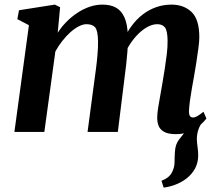

<svg xmlns="http://www.w3.org/2000/svg" viewBox="-20 -586 972 853"><path d="M707 247.5 697.5 217Q719.5 208.5 731.5 196.8Q743.5 185 749 168Q755.5 152.5 755.5 132.5Q755.5 112.5 757 90.5Q758.5 55 776 33.2Q793.5 11.5 807.5 -6.5L883.5 -49Q868 -30 861.2 -9.8Q854.5 10.5 854.5 34Q855 48 857.8 67.5Q860.5 87 860.5 105Q860.5 136 847 161.8Q833.5 187.5 808 207.5Q787.5 223 762.2 233.2Q737 243.5 707 247.5ZM247 -554 236.5 -440.5Q253 -466.5 275.2 -489Q297.5 -511.5 323.5 -528.8Q349.5 -546 377.8 -555.8Q406 -565.5 435.5 -565.5Q471.5 -565.5 495.8 -551.8Q520 -538 533.2 -508Q546.5 -478 548 -427.5Q548.5 -420.5 548.2 -412.5Q548 -404.5 547.5 -396Q547 -387.5 546 -379L527 -405Q543.5 -442.5 565.8 -472.2Q588 -502 615.5 -522.8Q643 -543.5 674.8 -554.5Q706.5 -565.5 742 -565.5Q796.5 -565.5 831 -532.8Q865.5 -500 865.5 -420.5Q865.5 -403 861.5 -372.5Q857.5 -342 852.2 -308.2Q847 -274.5 842 -246.5Q837.5 -221.5 832.5 -193.5Q827.5 -165.5 824 -139.5Q820.5 -113.5 819.5 -93.5Q819.5 -76 824.2 -70Q829 -64 836.5 -64Q846 -64 856.2 -69.8Q866.5 -75.5 884 -89.5L897 -59.5Q891.5 -51.5 874.5 -35Q857.5 -18.5 829 -4.2Q800.5 10 761.5 10Q727 10 708.8 -0.5Q690.5 -11 684.2 -28Q678 -45 678.5 -64Q678.5 -81 682.5 -106.8Q686.5 -132.5 692 -161.8Q697.5 -191 702 -219Q706.5 -246.5 711.8 -279.2Q717 -312 721 -345Q725 -378 724.5 -406.5Q724 -449 713 -463.8Q702 -478.5 678.5 -478.5Q659 -478.5 637.5 -467.5Q616 -456.5 595 -436Q574 -415.5 556.2 -387.8Q538.5 -360 526.5 -326.5L548.5 -403.5Q548 -380.5 545.8 -353.2Q543.5 -326 540.5 -298.2Q537.5 -270.5 534 -246L503.5 0H369L398 -218Q402 -246 406.2 -278.8Q410.5 -311.5 413.2 -344Q416 -376.5 415.5 -404.5Q414.5 -450.5 402.8 -464.5Q391 -478.5 364 -478.5Q348.5 -478.5 330 -469Q311.5 -459.5 292.8 -442.8Q274 -426 256.8 -404Q239.5 -382 226 -357.5L177 0H44L108.5 -474L57 -501L64.5 -540.5L223.5 -565.5Z"/></svg>

Font: Merriweather 24pt
Style: Bold Italic
Weight: 700
Italic angle: -7.8°
Designer: Eben Sorkin
Foundry: Eben Sorkin
Version: Version 2.101